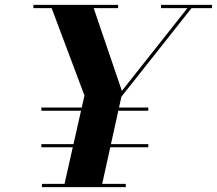

<svg xmlns="http://www.w3.org/2000/svg" viewBox="-20 -770 892 790"><path d="M150.2 -327.5H590.2V-314.5H150.2ZM150.2 -177H590.2V-164H150.2ZM152.5 -13.5H245.5L327.5 -377L192.5 -736.5H117.5V-750H466V-736.5H365.5L481.5 -396L751 -736.5H642.5V-750H852.5V-736.5H768L479.5 -372L400.5 -13.5H497.5V0H152.5Z"/></svg>

Font: Bodoni* 16pt
Style: Bold Italic
Weight: 700
Italic angle: -13°
Version: Version 2.3